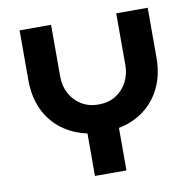

<svg xmlns="http://www.w3.org/2000/svg" viewBox="-79 -780 869 859"><g transform="rotate(-10 356.0 -350.0)"><path d="M284 0V-193Q219 -207 169.5 -244Q120 -281 92.5 -339.5Q65 -398 65 -474V-700H208V-465Q208 -423 226 -388.5Q244 -354 277.5 -333Q311 -312 356 -312Q402 -312 435 -333Q468 -354 486 -388.5Q504 -423 504 -465V-700H647V-474Q647 -398 619.5 -339.5Q592 -281 542.5 -243.5Q493 -206 427 -193V0Z"/></g></svg>

Font: MuseoModerno Thin SemiBold
Style: Regular
Weight: 600
Version: Version 1.003